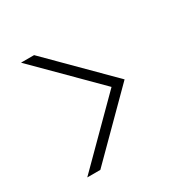

<svg xmlns="http://www.w3.org/2000/svg" viewBox="-149 -816 966 966"><g transform="rotate(-30 333.5 -333.5)"><path d="M166.7 0H90.8Q159.2 -67.5 257.5 -166.7Q325.8 -234.2 424.2 -333.3L90.8 -666.7H166.7L500 -333.3Z"/></g></svg>

Font: 0xA000-Mono
Style: Mono
Weight: 400
Version: Version 0.1